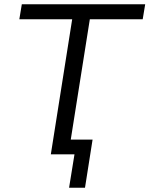

<svg xmlns="http://www.w3.org/2000/svg" viewBox="-20 -725 702 902"><path d="M304.5 157 329.9 0H218.8L319.1 -634.5H70.8L82.5 -705H662.1L650.4 -634.5H402L312.4 -69.1H414.9L379.3 157Z"/></svg>

Font: Mulish ExtraLight
Style: Italic
Weight: 200
Italic angle: -9°
Designer: Vernon Adams
Foundry: Vernon Adams
Version: Version 3.603